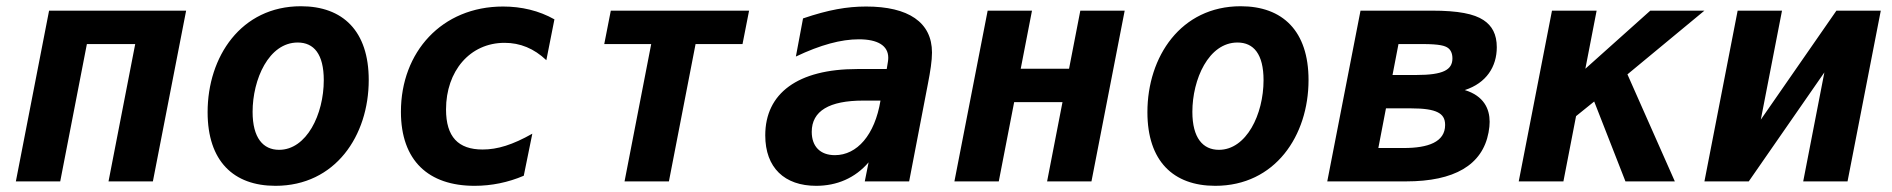

<svg xmlns="http://www.w3.org/2000/svg" viewBox="-20 -581 6061 615"><path d="M30.8 0H172.9L258.3 -439.9H413.1L327.6 0H469.7L576.2 -546.9H137.2Z M862.3 14.2C1054.2 14.2 1161.1 -146.5 1161.1 -324.7C1161.1 -481.9 1078.1 -561 943.8 -561C752 -561 645 -399.4 645 -221.7C645 -64.9 728 14.2 862.3 14.2ZM874 -101.1C822.8 -101.1 789.1 -139.2 789.1 -222.7C789.1 -326.7 840.8 -444.8 933.6 -444.8C985.4 -444.8 1017.1 -407.7 1017.1 -324.2C1017.1 -214.4 961.9 -101.1 874 -101.1Z M1500 14.2C1554.2 14.2 1607.4 3.4 1657.7 -18.1L1685.1 -152.8C1622.1 -117.2 1573.7 -102.1 1525.9 -102.1C1447.8 -102.1 1408.7 -142.6 1408.7 -230.5C1408.7 -353 1484.9 -443.8 1596.2 -443.8C1646 -443.8 1690.4 -425.8 1730 -388.2L1755.9 -519C1706.5 -546.9 1650.4 -560.1 1591.3 -560.1C1395 -560.1 1264.2 -414.1 1264.2 -223.1C1264.2 -65.9 1353 14.2 1500 14.2Z M1980.5 0H2122.6L2208 -439.9H2358.4L2379.4 -546.9H1936.5L1915.5 -439.9H2065.9Z M2594.2 14.2C2660.2 14.2 2718.8 -10.3 2762.2 -61L2750 0H2892.1L2952.1 -312C2960 -352.1 2965.3 -386.7 2965.3 -412.6C2965.3 -509.8 2889.6 -560.1 2754.4 -560.1C2693.4 -560.1 2633.8 -549.8 2552.2 -522L2529.3 -399.9C2608.4 -437.5 2674.3 -455.1 2731 -455.1C2791 -455.1 2825.2 -435.1 2825.2 -396C2825.2 -391.1 2824.7 -387.7 2824.2 -383.8L2820.3 -359.9H2726.1C2535.2 -359.9 2431.2 -282.2 2431.2 -147.5C2431.2 -43.5 2493.2 14.2 2594.2 14.2ZM2654.3 -84C2607.4 -84 2580.1 -111.8 2580.1 -158.7C2580.1 -225.6 2636.2 -258.8 2745.1 -258.8H2800.3C2782.2 -148.4 2725.1 -84 2654.3 -84Z M3037.1 0H3179.2L3228.5 -253.9H3383.3L3334 0H3476.1L3582.5 -546.9H3440.4L3404.3 -360.8H3249.5L3285.6 -546.9H3143.6Z M3872.6 14.2C4064.5 14.2 4171.4 -146.5 4171.4 -324.7C4171.4 -481.9 4088.4 -561 3954.1 -561C3762.2 -561 3655.3 -399.4 3655.3 -221.7C3655.3 -64.9 3738.3 14.2 3872.6 14.2ZM3884.3 -101.1C3833 -101.1 3799.3 -139.2 3799.3 -222.7C3799.3 -326.7 3851.1 -444.8 3943.8 -444.8C3995.6 -444.8 4027.3 -407.7 4027.3 -324.2C4027.3 -214.4 3972.2 -101.1 3884.3 -101.1Z M4231.4 0H4483.9C4638.2 0 4728.5 -52.2 4748 -156.7C4750.5 -169.9 4751.5 -181.6 4751.5 -190.9C4751.5 -232.4 4732.9 -273.9 4671.9 -292.5C4741.2 -314.9 4774.4 -367.7 4774.4 -429.7C4774.4 -471.2 4759.3 -498.5 4731.9 -516.6C4701.7 -536.6 4651.4 -546.9 4566.4 -546.9H4337.9ZM4440.4 -340.8 4459.5 -439.9H4535.6C4592.8 -439.9 4608.4 -434.1 4617.7 -427.7C4626 -421.9 4632.3 -411.1 4632.3 -394C4632.3 -357.4 4603 -340.8 4516.6 -340.8ZM4395 -106.9 4419.4 -233.9H4501C4540 -233.9 4568.4 -230 4585.4 -221.2C4600.6 -213.4 4608.9 -201.7 4608.9 -180.7C4608.9 -126 4554.2 -106.9 4476.6 -106.9Z M4844.7 0H4987.8L5028.3 -209L5086.4 -255.9L5186.5 0H5344.7L5192.9 -342.8L5439.5 -546.9H5266.1L5058.1 -360.8L5094.2 -546.9H4951.2Z M5439.5 0H5581.5L5823.7 -349.1L5755.9 0H5897.9L6004.4 -546.9H5862.3L5620.1 -197.8L5688 -546.9H5545.9Z"/></svg>

Font: Hack
Style: Bold Oblique
Weight: 700
Italic angle: -12°
Monospace: yes
Designer: Christopher Simpkins
Foundry: Christopher Simpkins
Version: Version 2.010